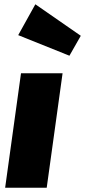

<svg xmlns="http://www.w3.org/2000/svg" viewBox="-20 -876 397 896"><path d="M198 0H4L78 -534H272ZM357 -709 304 -616 65 -712 145 -856Z"/></svg>

Font: FiraGO Heavy
Style: Italic
Weight: 900
Italic angle: -8°
Designer: bBox Type GmbH
Foundry: bBox Type GmbH
Version: Version 1.001